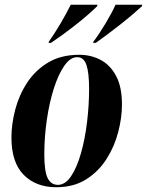

<svg xmlns="http://www.w3.org/2000/svg" viewBox="-20 -776 617 806"><path d="M216 10Q131 10 79.5 -42Q28 -94 28 -199Q28 -255 44 -316Q60 -377 94 -429Q128 -481 182 -513.5Q236 -546 313 -546Q362 -546 402.5 -524.5Q443 -503 467.5 -457Q492 -411 492 -337Q492 -283 476.5 -222.5Q461 -162 427.5 -109Q394 -56 341.5 -23Q289 10 216 10ZM223 0Q254 0 278.5 -36.5Q303 -73 320 -133Q337 -193 345.5 -264Q354 -335 354 -403Q354 -470 343 -503Q332 -536 304 -536Q275 -536 250 -500Q225 -464 206 -404.5Q187 -345 176.5 -272.5Q166 -200 166 -128Q166 -57 180 -28.5Q194 0 223 0ZM372 -601Q397 -634 423 -677.5Q449 -721 465 -756H577L576 -750Q562 -737 538 -716.5Q514 -696 485.5 -673.5Q457 -651 429.5 -630.5Q402 -610 382 -596H371ZM185 -601Q211 -638 235 -679Q259 -720 277 -756H389L388 -750Q373 -735 349.5 -714.5Q326 -694 298 -672Q270 -650 242.5 -630Q215 -610 194 -596H184Z"/></svg>

Font: Noto Serif Display ExtraCondensed ExtraBold
Style: Italic
Weight: 800
Width: 2
Italic angle: -12°
Designer: Monotype Design Team
Foundry: Monotype Imaging Inc.
Version: Version 2.009